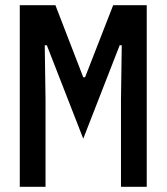

<svg xmlns="http://www.w3.org/2000/svg" viewBox="-20 -718 640 738"><path d="M445 -334 448 -544H440L300 -185L160 -544H152L155 -334V0H56V-698H193L300 -421H307L415 -698H544V0H445Z"/></svg>

Font: IBM Plaex Mono Medium
Style: Regular
Weight: 500
Designer: Mike Abbink, Paul van der Laan, Pieter van Rosmalen
Foundry: Bold Monday
Version: Version 2.003